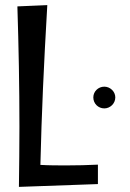

<svg xmlns="http://www.w3.org/2000/svg" viewBox="-20 -725 509 751"><path d="M363 -81C322 -79 281 -78 241 -78C207 -78 172 -78 138 -80C143 -285 151 -465 165 -705L48 -700C53 -543 56 -386 56 -229C56 -151 55 -72 54 6L363 -5ZM431 -344C431 -367 411 -386 388 -386C364 -386 345 -367 345 -344C345 -320 364 -301 388 -301C411 -301 431 -320 431 -344Z"/></svg>

Font: Englebert
Style: Regular
Weight: 400
Designer: Astigmatic (AOETI)
Foundry: Astigmatic (AOETI)
Version: Version 1.000